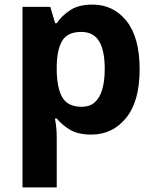

<svg xmlns="http://www.w3.org/2000/svg" viewBox="-20 -576 673 836"><path d="M382 -556Q474 -556 531 -484.5Q588 -413 588 -274Q588 -135 529 -62.5Q470 10 378 10Q319 10 284 -11.5Q249 -33 227 -60H219Q223 -41 225 -20.5Q227 0 227 20V240H78V-546H199L220 -475H227Q249 -508 286 -532Q323 -556 382 -556ZM334 -437Q276 -437 252.5 -401Q229 -365 227 -291V-275Q227 -196 250.5 -153.5Q274 -111 336 -111Q370 -111 392 -130Q414 -149 425 -186Q436 -223 436 -276Q436 -356 411.5 -396.5Q387 -437 334 -437Z"/></svg>

Font: Noto Sans New Tai Lue
Style: Regular
Weight: 400
Designer: Monotype Design Team
Foundry: Monotype Imaging Inc.
Version: Version 2.003